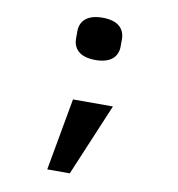

<svg xmlns="http://www.w3.org/2000/svg" viewBox="-77 -596 754 814"><g transform="rotate(10 300.0 -189.0)"><path d="M180 148H277L408 -163H236ZM300 -344C369 -344 396 -377 396 -420V-450C396 -493 369 -526 300 -526C231 -526 204 -493 204 -450V-420C204 -377 231 -344 300 -344Z"/></g></svg>

Font: IBM Mono SemiBold
Style: Regular
Weight: 600
Monospace: yes
Designer: Mike Abbink, Paul van der Laan, Pieter van Rosmalen
Foundry: Bold Monday
Version: Version 2.3